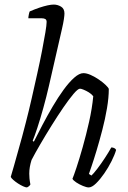

<svg xmlns="http://www.w3.org/2000/svg" viewBox="-20 -820 561 840"><path d="M98 0Q92 0 81 -5Q70 -10 58.5 -17.5Q47 -25 38 -33Q29 -41 27 -46Q33 -65 41 -94Q49 -123 58.5 -156.5Q68 -190 77 -223Q86 -256 93 -284Q106 -334 118.5 -389Q131 -444 143 -498Q155 -552 164 -598.5Q173 -645 178.5 -678Q184 -711 184 -724Q184 -733 178.5 -736.5Q173 -740 163 -740H104Q104 -746 106 -756Q108 -766 110 -770Q133 -780 152.5 -786.5Q172 -793 188 -796.5Q204 -800 215 -800Q232 -800 247 -791Q262 -782 262 -761Q262 -753 259.5 -736Q257 -719 251 -693L194 -444Q183 -396 169.5 -347.5Q156 -299 143.5 -261Q131 -223 123 -204L128 -200Q145 -234 166 -274Q187 -314 210.5 -354Q234 -394 258 -427Q282 -460 304.5 -480Q327 -500 345 -500Q359 -500 377 -492Q395 -484 412.5 -472Q430 -460 442 -448.5Q454 -437 456 -431Q456 -393 448 -346Q440 -299 427.5 -251Q415 -203 402.5 -161.5Q390 -120 380.5 -92.5Q371 -65 369 -59L380 -52Q389 -60 405.5 -81.5Q422 -103 439 -129Q456 -155 467 -175Q474 -175 480 -172Q486 -169 488 -164Q482 -143 468 -115Q454 -87 436 -61Q418 -35 400 -17.5Q382 0 368 0Q359 0 343 -6.5Q327 -13 313.5 -22Q300 -31 297 -38Q302 -49 314.5 -86.5Q327 -124 342 -177Q357 -230 370 -288Q383 -346 388 -399Q380 -409 368.5 -416Q357 -423 346 -427.5Q335 -432 330 -432Q321 -432 301.5 -409Q282 -386 257 -349.5Q232 -313 205.5 -270.5Q179 -228 156 -188.5Q133 -149 118 -120Q113 -104 110.5 -89.5Q108 -75 108 -60Q108 -51 109 -39.5Q110 -28 113 -13Q112 -11 109 -7.5Q106 -4 98 0Z"/></svg>

Font: Texturina 12pt Thin
Style: Italic
Weight: 250
Italic angle: -11°
Designer: Guillermo Torres Carreño
Foundry: Omnibus-Type
Version: Version 1.002